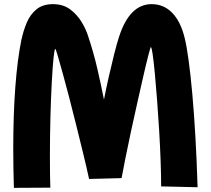

<svg xmlns="http://www.w3.org/2000/svg" viewBox="-20 -834 1021 927"><path d="M47 73Q44 -26 44 -117Q44 -281 54 -414Q64 -547 83 -640Q92 -683 108.5 -723Q125 -763 155.5 -788.5Q186 -814 236 -814Q285 -814 319 -788.5Q353 -763 374.5 -727Q396 -691 406 -658Q432 -580 450 -502Q468 -424 482 -353Q492 -405 505 -462.5Q518 -520 531 -571.5Q544 -623 555 -657Q606 -814 712 -814Q771 -814 812 -771.5Q853 -729 872 -649Q881 -613 890.5 -544Q900 -475 908.5 -380.5Q917 -286 923.5 -172Q930 -58 934 70L758 66Q758 13 755.5 -57Q753 -127 748.5 -202.5Q744 -278 738.5 -350Q733 -422 727.5 -480Q722 -538 717 -572.5Q712 -607 708 -607Q707 -607 697.5 -571.5Q688 -536 674.5 -477Q661 -418 645 -347Q629 -276 613.5 -204.5Q598 -133 586 -72.5Q574 -12 567 26L410 30Q398 -26 381.5 -93.5Q365 -161 347.5 -231.5Q330 -302 313 -367.5Q296 -433 281.5 -485Q267 -537 258 -567.5Q249 -598 247 -598Q243 -598 238.5 -554.5Q234 -511 230 -437Q226 -363 223.5 -270Q221 -177 221 -78Q221 -31 221.5 8Q222 47 223 72Z"/></svg>

Font: Mochiy Pop One
Style: Regular
Weight: 400
Designer: FONTDASU
Foundry: FONTDASU / Google Inc. / Adobe
Version: Version 2.000